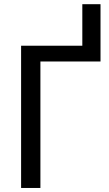

<svg xmlns="http://www.w3.org/2000/svg" viewBox="-20 -909 529 928"><path d="M377.9 -688V-888.7H465.8V-611.8H175.3V-0.5H82V-688Z"/></svg>

Font: Arial
Style: Regular
Weight: 400
Designer: Steve Matteson
Foundry: Ascender Corporation
Version: Version 2.00.3